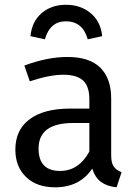

<svg xmlns="http://www.w3.org/2000/svg" viewBox="-20 -780 584 812"><path d="M258.8 -689.9Q191.4 -689.9 169.9 -613.8L108.9 -627Q114.7 -689 156 -724.4Q197.3 -759.8 258.8 -759.8Q321.3 -759.8 363.8 -724.1Q406.2 -688.5 412.1 -627L351.1 -613.8Q329.6 -689.9 258.8 -689.9ZM450.2 -123Q450.2 -90.8 461.2 -75.4Q472.2 -60.1 494.1 -51.8L473.1 12.2Q432.1 7.8 407 -10.7Q381.8 -29.3 370.1 -66.9Q316.9 12.2 212.9 12.2Q135.3 12.2 90.1 -31.5Q44.9 -75.2 44.9 -147Q44.9 -231 105.5 -275.9Q166 -320.8 276.9 -320.8H357.9V-359.9Q357.9 -415.5 331.1 -439.7Q304.2 -463.9 248 -463.9Q189.5 -463.9 106 -436L83 -502.9Q181.2 -539.1 265.1 -539.1Q358.4 -539.1 404.3 -493.7Q450.2 -448.2 450.2 -363.8ZM233.9 -57.1Q313.5 -57.1 357.9 -139.2V-259.8H289.1Q143.1 -259.8 143.1 -151.9Q143.1 -57.1 233.9 -57.1Z"/></svg>

Font: FiraGO
Style: Regular
Weight: 400
Designer: bBox Type
Foundry: bBox Type GmbH
Version: Version 1.001;PS 001.001;hotconv 1.0.88;makeotf.lib2.5.64775